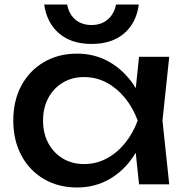

<svg xmlns="http://www.w3.org/2000/svg" viewBox="-20 -818 827 852"><path d="M597 0 575 -210 601 -283 575 -355 597 -566H731L701 -283L731 0ZM637 -283Q618 -194 574 -127Q530 -60 465.5 -23Q401 14 322 14Q239 14 175 -23.5Q111 -61 75 -128Q39 -195 39 -283Q39 -372 75 -438.5Q111 -505 175 -542.5Q239 -580 322 -580Q401 -580 465.5 -543Q530 -506 574.5 -439.5Q619 -373 637 -283ZM171 -283Q171 -226 194.5 -182.5Q218 -139 259 -114.5Q300 -90 353 -90Q407 -90 453 -114.5Q499 -139 534.5 -182.5Q570 -226 591 -283Q570 -340 534.5 -383.5Q499 -427 453 -451.5Q407 -476 353 -476Q300 -476 259 -451.5Q218 -427 194.5 -383.5Q171 -340 171 -283ZM176 -798H278Q286 -755 314.5 -731Q343 -707 386 -707Q429 -707 457.5 -731Q486 -755 495 -798H596Q585 -716 530.5 -669.5Q476 -623 386 -623Q297 -623 242.5 -669.5Q188 -716 176 -798Z"/></svg>

Font: Unbounded
Style: Regular
Weight: 400
Designer: Luke Prowse, Jean-Baptiste Morizot, Fátima Lázaro, Florian Runge
Foundry: NaN
Version: Version 1.701;gftools[0.9.28.dev5+ged2979d]